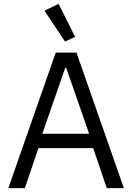

<svg xmlns="http://www.w3.org/2000/svg" viewBox="-20 -969 681 989"><path d="M530 0 460 -206H178L108 0H23L267 -698H374L618 0ZM321 -620H316L198 -280H439ZM209 -914 282 -949 367 -779 315 -755Z"/></svg>

Font: IBM Plex Sans Hebrew
Style: Regular
Weight: 400
Designer: Mike Abbink, Paul van der Laan, Pieter van Rosmalen, Yanek Iontef
Foundry: Bold Monday
Version: Version 1.2